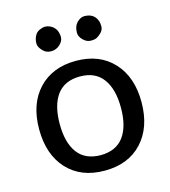

<svg xmlns="http://www.w3.org/2000/svg" viewBox="-107 -790 782 883"><g transform="rotate(-15 284.0 -348.5)"><path d="M284.2 -66.9Q357.4 -67.4 393.6 -116.2Q429.7 -165 429.7 -253.9Q429.7 -342.8 393.6 -391.6Q357.4 -441.4 284.2 -441.4Q210.9 -441.4 174.3 -392.1Q138.2 -342.8 138.2 -253.9Q138.2 -165 174.3 -116.2Q210.4 -67.4 284.2 -66.9ZM462.9 -444.3Q528.3 -373 527.8 -253.4Q527.3 -133.8 461.9 -63.5Q396.5 6.8 283.7 6.8Q170.9 6.8 105.5 -64Q40.5 -134.8 40.5 -254.9Q40.5 -375 106.4 -445.3Q172.4 -515.6 284.7 -515.6Q397 -515.6 462.9 -444.3ZM403.8 -591.8Q393.1 -586.9 374.5 -587.4Q356 -587.9 339.4 -604.5Q323.2 -621.1 323.2 -638.7Q323.2 -669.9 340.3 -687Q357.4 -704.1 375 -704.1Q419.9 -704.1 434.6 -667.5Q439.5 -656.7 439.5 -639.2Q439.5 -622.1 426.8 -609.4Q414.1 -596.7 403.8 -591.8ZM137.7 -672.9Q145 -689 160.6 -696.8Q176.8 -704.1 188.5 -704.1Q200.2 -704.1 210.9 -699.2Q247.1 -682.6 247.1 -638.7Q247.1 -620.6 229.5 -604Q211.9 -587.4 187.5 -587.4Q162.6 -587.4 147.9 -604.5Q130.4 -622.1 130.4 -639.6Q130.4 -657.2 137.7 -672.9Z"/></g></svg>

Font: Lato-Medium
Style: Regular
Weight: 500
Designer: Lukasz Dziedzic
Foundry: tyPoland Lukasz Dziedzic
Version: Version 2.006; 2014-01-15